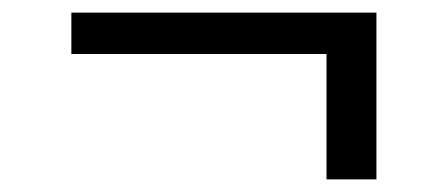

<svg xmlns="http://www.w3.org/2000/svg" viewBox="-20 -334 709 304"><path d="M576 -314V-50H497V-248.5H93V-314Z"/></svg>

Font: Merriweather 28pt Medium
Style: Regular
Weight: 500
Version: Version 2.100